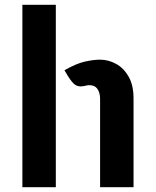

<svg xmlns="http://www.w3.org/2000/svg" viewBox="-20 -778 648 798"><path d="M73 0V-758H212V0ZM396 0V-367Q396 -392 385.2 -408Q374.5 -424 352 -424Q343 -424 337 -422Q331 -420 318 -419Q295.5 -417.5 279 -438.2Q262.5 -459 248 -486Q297 -514 332.8 -522Q368.5 -530 396 -530Q430.5 -530 462.5 -512.5Q494.5 -495 514.8 -459.2Q535 -423.5 535 -369V0Z"/></svg>

Font: Expletus Sans
Style: Bold
Weight: 700
Version: Version 7.500